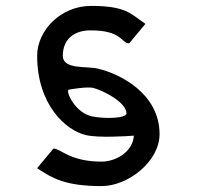

<svg xmlns="http://www.w3.org/2000/svg" viewBox="-20 -615 685 651"><path d="M289 -512C392 -512 393 -469 416 -468H418L473 -534L469 -537C423 -568 407 -595 289 -595C186 -595 106 -512 106 -426C106 -260 203 -173 271 -157C313 -147 407 -153 434 -155C430 -100 373 -67 324 -67C220 -67 187 -109 164 -111H161L106 -45L110 -42C157 -11 202 16 324 16C416 16 521 -69 521 -160C521 -299 385 -365 313 -382C273 -392 193 -378 193 -426C193 -484 234 -513 289 -512ZM409 -230C406 -213 334 -212 294 -220C291 -220 289 -221 287 -222C241 -233 208 -291 211 -308C211 -310 212 -311 213 -311C219 -312 275 -322 296 -317C327 -309 408 -270 409 -230Z"/></svg>

Font: Charger Monospace
Style: Regular
Weight: 400
Designer: Jasper
Foundry: Cannot Into Space Fonts
Version: Version 0.980